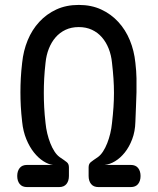

<svg xmlns="http://www.w3.org/2000/svg" viewBox="-20 -760 640 780"><path d="M220 0H90Q70 0 60 -12.5Q50 -25 50 -45Q50 -65 60 -77.5Q70 -90 90 -90H195Q177 -92 156.5 -105Q136 -118 118 -140.5Q100 -163 87 -194.5Q74 -226 70 -265Q66 -300 64.5 -328.5Q63 -357 63 -385Q63 -413 64.5 -442Q66 -471 70 -505Q75 -554 92.5 -596.5Q110 -639 139.5 -671Q169 -703 209 -721.5Q249 -740 300 -740Q351 -740 391 -721.5Q431 -703 460.5 -671Q490 -639 507.5 -596.5Q525 -554 530 -505Q534 -471 534.5 -442Q535 -413 534.5 -385Q534 -357 532.5 -328.5Q531 -300 530 -265Q529 -226 517 -194.5Q505 -163 487 -140.5Q469 -118 447.5 -105Q426 -92 405 -90H511Q531 -90 541 -77.5Q551 -65 551 -45Q551 -25 541 -12.5Q531 0 511 0H380Q360 0 350 -12.5Q340 -25 340 -45V-80Q340 -94 348.5 -101Q357 -108 378 -122Q389 -130 398.5 -144.5Q408 -159 415.5 -178Q423 -197 428 -218Q433 -239 435 -260Q439 -295 441 -324.5Q443 -354 443 -382.5Q443 -411 441 -440.5Q439 -470 435 -505Q432 -536 421.5 -562.5Q411 -589 394 -608.5Q377 -628 353.5 -639Q330 -650 300 -650Q270 -650 246.5 -639Q223 -628 206 -608.5Q189 -589 178.5 -562.5Q168 -536 165 -505Q161 -470 159.5 -440.5Q158 -411 158 -382.5Q158 -354 159.5 -324.5Q161 -295 165 -260Q167 -239 172 -218Q177 -197 184.5 -178Q192 -159 201.5 -144.5Q211 -130 222 -122Q243 -108 251.5 -101Q260 -94 260 -80V-45Q260 -25 250 -12.5Q240 0 220 0Z"/></svg>

Font: Maple Mono NF CN
Style: Regular
Weight: 400
Monospace: yes
Designer: subframe7536
Version: Version 7.000